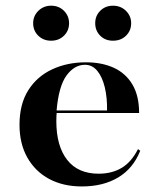

<svg xmlns="http://www.w3.org/2000/svg" viewBox="-20 -650 556 681"><path d="M270.2 11.3Q204 11.3 154.4 -15.3Q104.8 -41.9 77 -91.1Q49.2 -140.3 49.2 -207.3Q49.2 -280.6 80.2 -329.8Q111.3 -379 164.9 -404Q218.5 -429 284.7 -429Q341.1 -429 383.5 -409.7Q425.8 -390.3 449.6 -350.4Q473.4 -310.5 473.4 -249.2H139.5L137.9 -258.1H359.7Q360.5 -304 351.6 -340.7Q342.7 -377.4 325 -398.8Q307.3 -420.2 281.5 -420.2Q243.5 -420.2 215.7 -381.9Q187.9 -343.5 180.6 -256.5L181.5 -254.8Q180.6 -246.8 180.2 -238.3Q179.8 -229.8 179.8 -220.2Q179.8 -132.3 218.1 -83.1Q256.5 -33.9 329.8 -33.9Q376.6 -33.9 411.3 -54.4Q446 -75 469.4 -121L477.4 -115.3Q452.4 -52.4 399.2 -20.6Q346 11.3 270.2 11.3ZM380.6 -505.6Q353.2 -505.6 335.5 -523.4Q317.7 -541.1 317.7 -567.7Q317.7 -594.4 335.9 -612.1Q354 -629.8 380.6 -629.8Q408.1 -629.8 426.6 -611.7Q445.2 -593.5 445.2 -567.7Q445.2 -541.1 427 -523.4Q408.9 -505.6 380.6 -505.6ZM161.3 -505.6Q133.9 -505.6 115.7 -523.4Q97.6 -541.1 97.6 -567.7Q97.6 -593.5 116.1 -611.7Q134.7 -629.8 161.3 -629.8Q188.7 -629.8 206.9 -611.7Q225 -593.5 225 -567.7Q225 -541.1 206.9 -523.4Q188.7 -505.6 161.3 -505.6Z"/></svg>

Font: Playfair 144pt SemiExpanded ExtraBold
Style: Regular
Weight: 800
Width: 6
Designer: Claus Eggers Sørensen
Foundry: Claus Eggers Sørensen
Version: Version 2.203